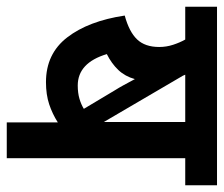

<svg xmlns="http://www.w3.org/2000/svg" viewBox="-67 -595 662 568"><g transform="rotate(90 264.0 -311.0)"><path d="M448 -528V0H342V-151Q317 -135 288.5 -125.5Q260 -116 223 -116Q139 -116 90.5 -179Q42 -242 26 -349Q74 -362 96.5 -385.5Q119 -409 119 -451Q119 -472 112.5 -492Q106 -512 97 -528H0V-622H528V-528ZM341 -528H201Q202 -525 204 -521L341 -287ZM247 -320Q240 -331 231.5 -346.5Q223 -362 214 -379Q206 -350 187 -330Q168 -310 140 -296Q166 -210 233 -210Q255 -210 272 -215Q289 -220 302 -228Z"/></g></svg>

Font: Noto Sans Condensed SemiBold
Style: Italic
Weight: 600
Width: 3
Italic angle: -12°
Designer: Monotype Design Team
Foundry: Monotype Imaging Inc.
Version: Version 2.013; ttfautohint (v1.8.4.7-5d5b)